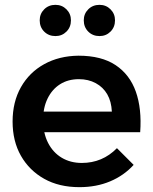

<svg xmlns="http://www.w3.org/2000/svg" viewBox="-20 -768 632 793"><path d="M442 -307Q440 -349 423 -378.5Q406 -408 375.5 -424.5Q345 -441 306 -441Q261 -441 228 -420Q195 -399 176.5 -361Q158 -323 158 -273Q158 -218 178.5 -178Q199 -138 235 -116.5Q271 -95 318 -95Q403 -95 463 -156L532 -87Q492 -43 435 -19Q378 5 308 5Q224 5 162.5 -29.5Q101 -64 66.5 -124.5Q32 -185 32 -266Q32 -347 66.5 -408Q101 -469 162.5 -503Q224 -537 304 -538Q399 -538 457.5 -499Q516 -460 541 -389.5Q566 -319 559 -222H139V-307ZM209 -748Q236 -748 254.5 -729.5Q273 -711 273 -684Q273 -656 254.5 -637.5Q236 -619 209 -619Q181 -619 162.5 -637.5Q144 -656 144 -684Q144 -711 162.5 -729.5Q181 -748 209 -748ZM391 -748Q418 -748 436.5 -729.5Q455 -711 455 -684Q455 -656 436.5 -637.5Q418 -619 391 -619Q363 -619 344.5 -637.5Q326 -656 326 -684Q326 -711 344.5 -729.5Q363 -748 391 -748Z"/></svg>

Font: Alexandria Medium
Style: Regular
Weight: 500
Designer: Mohamed Gaber
Foundry: Kief Type Foundry
Version: Version 5.100